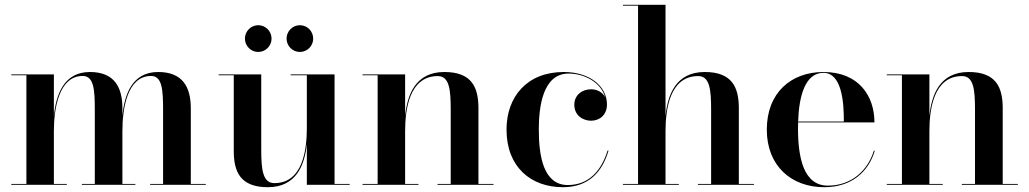

<svg xmlns="http://www.w3.org/2000/svg" viewBox="-20 -770 4287 800"><path d="M27 -3.5V0H258.5V-3.5H204.5V-223.5C204.5 -316 225 -453.5 324.5 -453.5C371 -453.5 375 -396.5 375 -312.5V-3.5H321V0H544V-3.5H490V-223.5C490 -316 509.5 -453.5 609.5 -453.5C655.5 -453.5 659.5 -396.5 659.5 -312.5V-3.5H605.5V0H837.5V-3.5H775V-319C775 -406 742 -470 639 -470C530 -470 498.5 -375.5 490 -288V-319C490 -406 457 -470 354.5 -470C245 -470 213 -374 204.5 -286V-460H27V-456.5H90V-3.5Z M1174 -609C1174 -578.5 1199 -553.5 1229.5 -553.5C1260 -553.5 1285 -578.5 1285 -609C1285 -640 1260 -665 1229.5 -665C1199 -665 1174 -640 1174 -609ZM1000.5 -609C1000.5 -578.5 1025.5 -553.5 1056 -553.5C1086.5 -553.5 1111.5 -578.5 1111.5 -609C1111.5 -640 1086.5 -665 1056 -665C1025.5 -665 1000.5 -640 1000.5 -609ZM1068.5 -460H891V-456.5H954V-141C954 -54 981.5 10 1096 10C1215 10 1249.5 -83 1258.5 -170V0H1437V-3.5H1374V-460H1191V-456.5H1258.5V-237C1258.5 -147.5 1242 -7 1123.5 -7C1074.5 -7 1068.5 -63.5 1068.5 -147.5Z M1490.5 -3.5V0H1723.5V-3.5H1668V-223C1668 -312.5 1685 -453 1804 -453C1852.5 -453 1858 -396.5 1858 -312.5V-3.5H1803V0H2036.5V-3.5H1973.5V-319C1973.5 -406 1946 -470 1831.5 -470C1711 -470 1677 -375 1668 -287V-460H1490.5V-456.5H1553.5V-3.5Z M2515.5 -142.5H2511.5C2485.5 -58 2432.5 1 2346 1C2246 1 2225 -115.5 2225 -230C2225 -324 2241 -463.5 2349.5 -463.5C2413.5 -463.5 2484 -428 2501.5 -364.5C2490.5 -386.5 2467.5 -398 2442.5 -398C2406 -398 2373 -374.5 2373 -333.5C2373 -287 2411.5 -267 2442.5 -267C2479.5 -267 2509 -292 2509 -334.5C2509 -410 2438.5 -470 2329 -470C2175.5 -470 2090.5 -366.5 2090.5 -230C2090.5 -74 2192 10 2325.5 10C2433 10 2489.5 -54 2515.5 -142.5Z M2575.5 -3.5V0H2808.5V-3.5H2753V-223C2753 -312.5 2770 -453 2889 -453C2937.5 -453 2943 -396.5 2943 -312.5V-3.5H2888V0H3121.5V-3.5H3058.5V-319C3058.5 -406 3030.5 -470 2916.5 -470C2796 -470 2762 -375 2753 -287V-750H2575.5V-746.5H2638.5V-3.5Z M3625 -142H3621C3596 -60 3528 3.5 3429.5 3.5C3328 3.5 3305 -113.5 3305 -235C3305 -243.5 3305 -252 3305.5 -260H3623.5C3623.5 -369 3559.5 -470 3411 -470C3275 -470 3175 -382.5 3175 -230C3175 -77.5 3278.5 10 3414 10C3530 10 3599 -55.5 3625 -142ZM3411 -466.5C3487 -466.5 3496.5 -346 3496 -263.5H3305.5C3309 -368 3334 -466.5 3411 -466.5Z M3675 -3.5V0H3908V-3.5H3852.5V-223C3852.5 -312.5 3869.5 -453 3988.5 -453C4037 -453 4042.5 -396.5 4042.5 -312.5V-3.5H3987.5V0H4221V-3.5H4158V-319C4158 -406 4130.5 -470 4016 -470C3895.5 -470 3861.5 -375 3852.5 -287V-460H3675V-456.5H3738V-3.5Z"/></svg>

Font: Bodoni* 48pt Medium
Style: Regular
Weight: 500
Version: Version 2.3